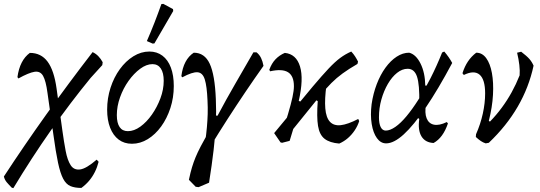

<svg xmlns="http://www.w3.org/2000/svg" viewBox="-59 -730 2785 991"><path d="M440 94 450 105Q443 133 430.5 158Q418 183 400.5 203.5Q383 224 361 240Q327 240 304.5 230.5Q282 221 267 192.5Q252 164 240.5 110Q229 56 217 -32L186 -251Q178 -312 163.5 -338Q149 -364 119.5 -359.5Q90 -355 36 -325L31 -332Q43 -419 95 -457Q153 -457 186.5 -412Q220 -367 233 -273L263 -56Q271 2 280 49.5Q289 97 306 123Q323 149 355 144.5Q387 140 440 94ZM10 241 2 239Q-13 224 -24 211Q-35 198 -39 181Q169 -137 419 -461Q436 -453 448.5 -440Q461 -427 471 -409L469 -394L409 -328Q304 -200 204 -57.5Q104 85 10 241Z M622 12Q582 12 553.5 -9.5Q525 -31 509.5 -70.5Q494 -110 494 -164Q494 -223 511.5 -277Q529 -331 559.5 -373Q590 -415 629.5 -439.5Q669 -464 712 -464Q751 -464 779.5 -442.5Q808 -421 823 -381Q838 -341 838 -286Q838 -226 820.5 -172.5Q803 -119 773 -77.5Q743 -36 704 -12Q665 12 622 12ZM601 -53Q633 -53 665.5 -76.5Q698 -100 725 -138.5Q752 -177 769 -222.5Q786 -268 786 -313Q786 -354 771 -376.5Q756 -399 728 -399Q697 -399 664.5 -375Q632 -351 604.5 -312.5Q577 -274 560.5 -227.5Q544 -181 544 -136Q544 -95 558.5 -74Q573 -53 601 -53ZM835 -673 738 -506 729 -505 699 -518Q720 -566 738.5 -613.5Q757 -661 774 -709L784 -710L834 -683Z M966 236 951 234 916 198Q924 160 932 133.5Q940 107 950.5 81.5Q961 56 977.5 24.5Q994 -7 1021 -55L1000 3Q1006 -40 1009 -74.5Q1012 -109 1013 -141.5Q1014 -174 1012 -212Q1009 -285 998 -320Q987 -355 960.5 -357Q934 -359 882 -331L877 -337Q888 -423 941 -458Q997 -458 1023.5 -401Q1050 -344 1055 -219Q1058 -155 1055 -91.5Q1052 -28 1043.5 45Q1035 118 1020 213ZM1025 29 1039 -134 1064 -133Q1108 -216 1155.5 -298Q1203 -380 1249 -460H1265Q1280 -448 1288.5 -430.5Q1297 -413 1301 -390Q1254 -324 1207.5 -255Q1161 -186 1115.5 -115.5Q1070 -45 1025 29Z M1397 7 1389 5 1356 -43 1555 -283Q1604 -341 1637 -376Q1670 -411 1697 -431Q1724 -451 1754 -464Q1766 -451 1774 -438.5Q1782 -426 1789 -412L1786 -400Q1741 -374 1709.5 -351Q1678 -328 1651.5 -301.5Q1625 -275 1595 -238ZM1397 7 1387 -16Q1412 -89 1427.5 -141Q1443 -193 1450.5 -228Q1458 -263 1458 -285Q1458 -338 1428 -357Q1398 -376 1335 -362L1331 -370Q1343 -403 1363 -424Q1383 -445 1411 -457Q1470 -451 1489.5 -387Q1509 -323 1483 -209L1497 -204L1436 -3ZM1692 11Q1643 7 1616.5 -13.5Q1590 -34 1582.5 -80Q1575 -126 1581 -208L1569 -215L1626 -291Q1616 -218 1620 -170.5Q1624 -123 1644 -101.5Q1664 -80 1700 -84Q1736 -88 1790 -116L1795 -105Q1787 -80 1772 -57.5Q1757 -35 1737 -17.5Q1717 0 1692 11Z M1934 10Q1906 10 1886.5 -17Q1867 -44 1859.5 -90Q1852 -136 1859 -192Q1867 -247 1885.5 -295.5Q1904 -344 1930.5 -380.5Q1957 -417 1988.5 -437.5Q2020 -458 2053 -458Q2088 -449 2111.5 -402Q2135 -355 2136 -288H2168L2105 -197Q2107 -293 2093.5 -334Q2080 -375 2045 -375Q2017 -375 1990.5 -354Q1964 -333 1943 -297Q1922 -261 1909.5 -216.5Q1897 -172 1897 -124Q1897 -92 1906 -74Q1915 -56 1932 -56Q1954 -56 1981.5 -75Q2009 -94 2039 -130Q2069 -166 2100.5 -215.5Q2132 -265 2163.5 -327Q2195 -389 2223 -459L2234 -464Q2259 -435 2275 -405Q2202 -268 2139 -175.5Q2076 -83 2025 -36.5Q1974 10 1934 10ZM2179 8Q2136 6 2116.5 -26Q2097 -58 2105 -116L2089 -128L2144 -214L2140 -193Q2132 -147 2143 -119.5Q2154 -92 2181 -86.5Q2208 -81 2247 -100L2253 -93Q2228 -19 2179 8Z M2448 10Q2435 6 2423 -2Q2411 -10 2397 -23L2398 -37Q2551 -159 2623 -341Q2625 -364 2621.5 -394.5Q2618 -425 2610 -458L2631 -463Q2660 -441 2673.5 -425.5Q2687 -410 2695 -391Q2647 -167 2464 7ZM2398 -37Q2421 -89 2433 -143.5Q2445 -198 2445 -248Q2445 -320 2416.5 -344.5Q2388 -369 2335 -343L2328 -352Q2339 -387 2356.5 -413Q2374 -439 2399 -458Q2430 -458 2450.5 -430Q2471 -402 2480 -353Q2489 -304 2485.5 -240.5Q2482 -177 2464 -106L2492 -89Z"/></svg>

Font: Alegreya
Style: Italic
Weight: 400
Italic angle: -7°
Designer: Juan Pablo del Peral
Foundry: Huerta Tipografica
Version: Version 2.009